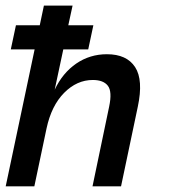

<svg xmlns="http://www.w3.org/2000/svg" viewBox="-44 -657 610 677"><path d="M382.8 0H282.2L340.8 -280.8Q352.1 -334 336.4 -354.5Q320.8 -375 283.2 -375Q227.1 -375 182.1 -329.6Q137.2 -284.2 120.1 -204.1L77.1 0H-23.9L78.1 -482.9H-5.9L12.2 -567.9H96.2L110.8 -637.2H211.9L196.8 -567.9H285.2L267.1 -482.9H179.2L148.9 -340.8Q176.8 -399.9 224.9 -432.9Q272.9 -465.8 333 -465.8Q402.8 -465.8 432.4 -420.4Q461.9 -375 441.9 -280.8Z"/></svg>

Font: Anonymous Pro
Style: Bold Italic
Weight: 700
Italic angle: -12°
Monospace: yes
Designer: Mark Simonson
Version: Version 1.003